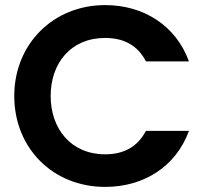

<svg xmlns="http://www.w3.org/2000/svg" viewBox="-20 -728 809 754"><path d="M393 -708C189 -708 36 -555 36 -351C36 -146 188 6 393 6C545 6 671 -74 722 -214H553C521 -153 468 -122 393 -122C259 -122 179 -222 179 -351C179 -481 259 -579 393 -579C468 -579 522 -548 553 -487H722C671 -627 545 -708 393 -708Z"/></svg>

Font: Matrixport Bold
Style: Regular
Weight: 600
Designer: Ninad Kale (Devanagari), Jonny Pinhorn (Latin)
Foundry: Indian Type Foundry
Version: Version 2.000;PS 1.0;hotconv 1.0.79;makeotf.lib2.5.61930; tt